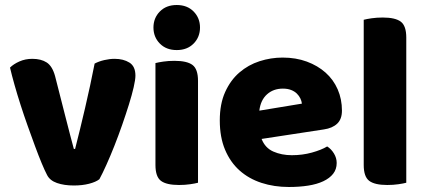

<svg xmlns="http://www.w3.org/2000/svg" viewBox="-20 -731 1700 767"><path d="M438 -496Q473 -496 497 -481Q521 -466 521 -429Q521 -413 514 -382.5Q507 -352 495 -313.5Q483 -275 468 -232Q453 -189 437 -148.5Q421 -108 405 -72.5Q389 -37 377 -15Q363 -4 336 3Q309 10 275 10Q236 10 207.5 0Q179 -10 168 -32Q159 -49 146.5 -79Q134 -109 120 -147Q106 -185 91 -227Q76 -269 62.5 -311Q49 -353 38 -392Q27 -431 20 -461Q34 -475 57.5 -485.5Q81 -496 109 -496Q144 -496 166.5 -481.5Q189 -467 200 -427L239 -274Q250 -229 260 -192.5Q270 -156 275 -136H280Q299 -210 320 -300Q341 -390 358 -477Q375 -486 396.5 -491Q418 -496 438 -496Z M601 -479Q612 -482 632.5 -485Q653 -488 677 -488Q727 -488 749 -471.5Q771 -455 771 -408V-1Q760 2 739.5 5Q719 8 695 8Q645 8 623 -8.5Q601 -25 601 -72ZM593 -621Q593 -659 618.5 -685Q644 -711 686 -711Q728 -711 753.5 -685Q779 -659 779 -621Q779 -583 753.5 -557Q728 -531 686 -531Q644 -531 618.5 -557Q593 -583 593 -621Z M1025 -176Q1039 -140 1072 -125.5Q1105 -111 1146 -111Q1188 -111 1226 -121.5Q1264 -132 1287 -146Q1303 -136 1314 -118Q1325 -100 1325 -80Q1325 -55 1311 -37Q1297 -19 1271.5 -7Q1246 5 1211 10.5Q1176 16 1134 16Q1075 16 1024.5 -0.5Q974 -17 937 -50Q900 -83 879 -133Q858 -183 858 -250Q858 -316 879.5 -363.5Q901 -411 936.5 -441.5Q972 -472 1017 -486.5Q1062 -501 1109 -501Q1162 -501 1205.5 -485Q1249 -469 1280.5 -441Q1312 -413 1329 -374Q1346 -335 1346 -289Q1346 -255 1327 -237Q1308 -219 1274 -214ZM1110 -377Q1072 -377 1046.5 -354Q1021 -331 1016 -289L1186 -317Q1185 -327 1180 -337.5Q1175 -348 1166 -357Q1157 -366 1143 -371.5Q1129 -377 1110 -377Z M1527 8Q1477 8 1455 -8.5Q1433 -25 1433 -72V-652Q1444 -655 1464.5 -658Q1485 -661 1509 -661Q1559 -661 1581 -644.5Q1603 -628 1603 -581V-1Q1592 2 1571.5 5Q1551 8 1527 8Z"/></svg>

Font: Baloo Paaji 2 ExtraBold
Style: Regular
Weight: 800
Designer: Shuchita Grover, Noopur Datye and Ek Type
Foundry: Ek Type
Version: Version 1.640;hotconv 1.0.111;makeotfexe 2.5.65597; ttfautoh